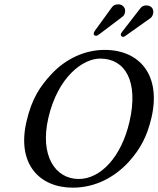

<svg xmlns="http://www.w3.org/2000/svg" viewBox="-20 -855 729 885"><path d="M442.1 -585C557.1 -585 619.8 -480 576.9 -294C539 -130 442.9 -30 342.9 -30C235.9 -30 162.4 -136 202.8 -311C246.7 -501 362.1 -585 442.1 -585ZM678.3 -313C723 -507 625.3 -625 462.3 -625C372.3 -625 284.1 -585 217.7 -514C164.5 -457 126.3 -400 101.9 -294C57.1 -100 160.7 10 315.7 10C416.7 10 507.3 -36 574.4 -110C622.9 -164 657 -221 678.3 -313ZM685.8 -792C689.6 -808.2 682.6 -830 653.6 -830C642.6 -830 634.7 -826 627.9 -818L543.4 -709C539.8 -704.4 537.8 -701 537.1 -698C535.3 -690 542.1 -685 547.1 -685C550.1 -685 553.4 -686 555.8 -688L674.2 -772C679.2 -776 683.8 -783 685.8 -792ZM556 -797C561.4 -820.3 542.5 -835 526.8 -835C511.8 -835 503.9 -831 497 -823L417.1 -713C414.3 -709.2 412.5 -704 412.1 -702C410.5 -695 415.3 -690 422.3 -690C427.9 -690 432.7 -693.5 438 -697.5L544.6 -778C550.5 -782 554.2 -789 556 -797Z"/></svg>

Font: Linux Libertine Mono O
Style: Mono Oblique
Weight: 400
Italic angle: -13°
Designer: Philipp H. Poll
Foundry: Philipp H. Poll
Version: Version 5.1.7